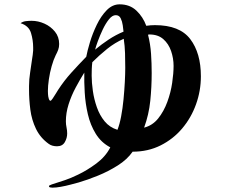

<svg xmlns="http://www.w3.org/2000/svg" viewBox="-20 -792 1040 886"><path d="M558 -479Q558 -513 557 -546.5Q556 -580 551 -613Q510 -595 474 -566Q438 -537 406 -505Q404 -489 403.5 -473.5Q403 -458 403 -443Q403 -411 408.5 -372.5Q414 -334 427 -297Q440 -260 463 -232Q486 -204 522 -193Q532 -218 539 -255Q546 -292 550 -333.5Q554 -375 556 -413.5Q558 -452 558 -479ZM550 -646Q549 -657 546.5 -675Q544 -693 537 -707.5Q530 -722 514 -722Q498 -722 482.5 -702.5Q467 -683 454 -655.5Q441 -628 431.5 -602Q422 -576 419 -563Q449 -588 481.5 -609.5Q514 -631 550 -646ZM781 -488Q781 -523 769.5 -556.5Q758 -590 733.5 -611.5Q709 -633 669 -633Q668 -633 666.5 -632.5Q665 -632 663 -632Q674 -589 677 -544Q680 -499 680 -455Q680 -391 673.5 -327Q667 -263 645 -203Q684 -213 710 -245.5Q736 -278 752 -321.5Q768 -365 774.5 -409.5Q781 -454 781 -488ZM907 -440Q907 -373 884.5 -310.5Q862 -248 820.5 -199Q779 -150 721 -121Q663 -92 592 -92Q567 -56 523.5 -28.5Q480 -1 432 18.5Q384 38 343 50Q328 54 305.5 60Q283 66 260.5 70Q238 74 222 74Q219 74 212.5 73Q206 72 206 67Q206 64 212 62Q218 60 219 59Q254 48 280.5 39Q307 30 340 14Q382 -6 424.5 -37.5Q467 -69 489 -112Q447 -134 422 -174.5Q397 -215 385.5 -264.5Q374 -314 371 -364.5Q368 -415 369 -457Q349 -425 329 -387.5Q309 -350 296.5 -310.5Q284 -271 284 -232Q284 -218 287 -204Q290 -190 290 -176Q290 -155 279 -136Q268 -117 243 -117Q233 -117 223 -119.5Q213 -122 205 -128Q166 -156 146 -197.5Q126 -239 120 -286Q114 -333 114 -377V-395Q114 -426 119 -457Q124 -488 128 -519Q130 -529 131 -539Q132 -549 133 -559Q133 -563 133 -566Q133 -569 133 -573Q133 -607 123 -640Q113 -673 75 -685Q86 -693 100 -694.5Q114 -696 126 -696Q156 -696 185 -683Q214 -670 233.5 -646Q253 -622 253 -589Q253 -574 248.5 -562Q244 -550 237 -537Q227 -517 218.5 -487Q210 -457 205.5 -426Q201 -395 201 -372Q201 -369 201.5 -358Q202 -347 205 -337Q208 -327 213 -327Q216 -327 223.5 -338Q231 -349 238.5 -361.5Q246 -374 248 -377Q276 -420 309.5 -457Q343 -494 378 -530Q383 -557 395 -597Q407 -637 426.5 -677.5Q446 -718 472.5 -745Q499 -772 532 -772Q579 -772 609.5 -743Q640 -714 655 -673Q675 -676 695 -676Q809 -676 858 -611.5Q907 -547 907 -440Z"/></svg>

Font: Kaisei Tokumin
Style: Bold
Weight: 700
Designer: Font-Kai, 金井和夫
Foundry: KAZUO KANAI
Version: Version 5.003